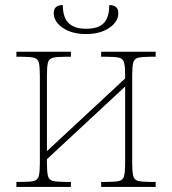

<svg xmlns="http://www.w3.org/2000/svg" viewBox="-20 -741 682 761"><path d="M45 0V-20H67Q100 -20 115 -24Q130 -28 134 -44Q138 -60 138 -94V-442Q138 -477 134 -492.5Q130 -508 115 -512Q100 -516 67 -516H45V-536H261V-516H237Q205 -516 189.5 -512Q174 -508 170 -492.5Q166 -477 166 -442V-142L476 -430V-442Q476 -477 472 -492.5Q468 -508 453 -512Q438 -516 405 -516H381V-536H597V-516H575Q542 -516 527 -512Q512 -508 508 -492.5Q504 -477 504 -442V-94Q504 -60 508 -44Q512 -28 527 -24Q542 -20 575 -20H597V0H381V-20H405Q438 -20 453 -24Q468 -28 472 -44Q476 -60 476 -94V-398L166 -110V-94Q166 -60 170 -44Q174 -28 189.5 -24Q205 -20 237 -20H261V0ZM321 -606Q265 -606 229 -630.5Q193 -655 193 -689Q193 -721 229 -721Q229 -672 252 -649.5Q275 -627 321 -627Q370 -627 391.5 -649.5Q413 -672 413 -721Q449 -721 449 -689Q449 -655 413 -630.5Q377 -606 321 -606Z"/></svg>

Font: Noto Serif Thin
Style: Regular
Weight: 100
Designer: Monotype Design Team
Foundry: Monotype Imaging Inc.
Version: Version 2.015